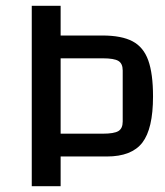

<svg xmlns="http://www.w3.org/2000/svg" viewBox="-20 -645 570 665"><path d="M335 -522Q401 -522 439 -502Q477 -482 493.5 -436Q510 -390 510 -311Q510 -199 473 -151Q436 -103 350 -103H190V0H90V-625H190V-522ZM405 -224V-401Q405 -425 390 -434Q375 -443 336 -443H190V-182H336Q375 -182 390 -191Q405 -200 405 -224Z"/></svg>

Font: Changa
Style: Regular
Weight: 400
Designer: Eduardo Rodriguez Tunni
Foundry: Eduardo Rodriguez Tunni
Version: Version 3.003